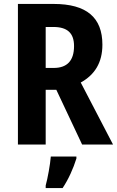

<svg xmlns="http://www.w3.org/2000/svg" viewBox="-20 -734 595 975"><path d="M252 -714H71V0H212V-278H266L397 0H554L390 -315C461 -354 500 -416 500 -507C500 -645 420 -714 252 -714ZM251 -597C322 -597 356 -566 356 -500C356 -425 320 -389 253 -389H212V-597ZM368 71V61H238C235 101 222 172 212 208V221H298C328 176 352 122 368 71Z"/></svg>

Font: Noto Sans Georgian Condensed Bold
Style: Regular
Weight: 700
Width: 3
Designer: Monotype Design Team, Akaki Razmadze
Foundry: Google LLC
Version: Version 2.005